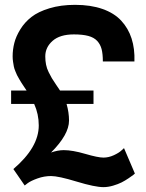

<svg xmlns="http://www.w3.org/2000/svg" viewBox="-20 -750 605 793"><path d="M492.2 -138.2 537.1 -33.2Q534.7 -30.8 530 -27.1Q525.4 -23.4 511 -13.7Q496.6 -3.9 482.2 3.4Q467.8 10.7 447 16.8Q426.3 22.9 407.2 22.9Q372.1 22.9 296.6 0Q221.2 -22.9 190.9 -22.9Q162.6 -22.9 135.3 -13.2Q107.9 -3.4 94.7 6.3L82 16.1L35.2 -51.8Q140.1 -141.1 140.1 -231.9Q140.1 -278.8 121.1 -320.8H25.9V-376H89.8Q88.4 -378.4 79.6 -391.4Q70.8 -404.3 68.8 -407.7Q66.9 -411.1 59.8 -422.6Q52.7 -434.1 50.3 -439.7Q47.9 -445.3 43.2 -456.3Q38.6 -467.3 37.1 -475.6Q35.6 -483.9 33.9 -494.9Q32.2 -505.9 32.2 -517.1Q32.2 -544.9 39.1 -572.3Q45.9 -599.6 64 -628.9Q82 -658.2 109.9 -679.9Q137.7 -701.7 184.3 -715.8Q231 -730 290 -730Q354.5 -730 402.8 -713.1Q451.2 -696.3 480.5 -664.8Q509.8 -633.3 523.4 -591.1Q537.1 -548.8 535.2 -496.1H404.8Q404.8 -526.9 399.7 -546.9Q394.5 -566.9 381.3 -581.1Q368.2 -595.2 344.7 -601.6Q321.3 -607.9 285.2 -607.9Q227.5 -607.9 197.3 -581.3Q167 -554.7 167 -517.1Q167 -499 170.2 -483.2Q173.3 -467.3 180.9 -452.1Q188.5 -437 194.1 -427.2Q199.7 -417.5 211.4 -400.6Q223.1 -383.8 228 -376H366.2V-320.8H254.9Q265.1 -285.6 265.1 -252Q265.1 -194.3 190.9 -120.1Q219.2 -129.9 243.2 -129.9Q279.3 -129.9 332 -114.5Q384.8 -99.1 407.2 -99.1Q428.7 -99.1 450 -108.9Q471.2 -118.7 481.4 -128.4Z"/></svg>

Font: Miedinger*
Style: Bold
Weight: 700
Version: Version 001.000